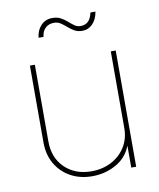

<svg xmlns="http://www.w3.org/2000/svg" viewBox="-82 -787 714 861"><g transform="rotate(-10 274.5 -357.0)"><path d="M269.5 7.8Q213.9 7.8 170.9 -15.9Q127.9 -39.6 103.5 -81.8Q79.1 -124 79.1 -179.7V-529.3H101.6V-179.7Q101.6 -105.5 148.4 -60.1Q195.3 -14.6 269.5 -14.6Q320.3 -14.6 360.6 -35.9Q400.9 -57.1 424.1 -94.5Q447.3 -131.8 447.3 -179.7V-529.3H469.7V0H447.3V-117.2H453.1Q435.5 -54.7 383.8 -23.4Q332 7.8 269.5 7.8ZM337.9 -642.1Q317.4 -642.1 302.2 -650.9Q287.1 -659.7 274.4 -670.9Q261.7 -682.1 248.5 -690.9Q235.4 -699.7 218.3 -699.7Q194.3 -699.7 179.2 -685.3Q164.1 -670.9 161.6 -645.5H139.2Q142.1 -678.7 162.6 -700.4Q183.1 -722.2 214.4 -722.2Q237.3 -722.2 253.2 -713.4Q269 -704.6 281.7 -693.4Q294.4 -682.1 306.6 -673.3Q318.8 -664.6 334 -664.6Q355 -664.6 368.4 -676.8Q381.8 -689 387.7 -716.8H410.6Q404.8 -682.1 385.3 -662.1Q365.7 -642.1 337.9 -642.1Z"/></g></svg>

Font: Inter 24pt Thin
Style: Regular
Weight: 250
Designer: Rasmus Andersson
Foundry: rsms
Version: Version 4.001;git-66647c0bb